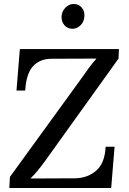

<svg xmlns="http://www.w3.org/2000/svg" viewBox="-20 -947 649 967"><path d="M27 0 30 -56 395 -559Q413 -585 429.5 -607.5Q446 -630 466 -652L237 -651Q179 -650 145.5 -612.5Q112 -575 107 -491H63L80 -700H579L577 -652L212 -143Q189 -111 170.5 -88.5Q152 -66 133 -48L358 -49Q421 -50 464.5 -87.5Q508 -125 512 -208H557L540 0ZM352 -927Q376 -927 391.5 -909Q407 -891 405 -865Q404 -838 386 -820Q368 -802 345 -802Q320 -802 304.5 -820Q289 -838 290 -865Q292 -891 310 -909Q328 -927 352 -927Z"/></svg>

Font: Lora Medium
Style: Italic
Weight: 500
Italic angle: -3°
Designer: Olga Karpushina, Alexei Vanyashin (Cyrillic)
Foundry: Cyreal
Version: Version 3.004